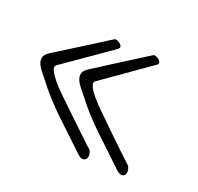

<svg xmlns="http://www.w3.org/2000/svg" viewBox="-130 -744 925 897"><g transform="rotate(30 333.0 -296.0)"><path d="M386.7 -10.7Q307.6 -63.5 227.5 -115.7Q147.5 -168 77.1 -232.4Q61.5 -246.1 45.4 -260.3Q29.3 -274.4 20 -289.1Q10.7 -303.7 12.2 -319.8Q13.7 -335.9 33.2 -353.5Q42 -361.3 60.1 -377.4Q78.1 -393.6 101.1 -414.6Q124 -435.5 149.4 -458Q174.8 -480.5 197.3 -501.5Q219.7 -522.5 237.8 -538.6Q255.9 -554.7 264.6 -562.5Q269.5 -564.5 278.3 -562.5Q287.1 -560.5 294.4 -556.2Q301.8 -551.8 304.2 -544.9Q306.6 -538.1 298.8 -529.3L88.9 -320.3Q78.1 -309.6 90.8 -292Q103.5 -274.4 124 -256.8Q144.5 -239.3 164.6 -225.6Q184.6 -211.9 188.5 -209Q201.2 -200.2 233.9 -178.2Q266.6 -156.2 303.7 -131.8Q340.8 -107.4 373.5 -85.4Q406.2 -63.5 419.9 -55.7Q429.7 -43 431.6 -30.8Q433.6 -18.6 428.2 -10.7Q422.9 -2.9 412.1 -2Q401.4 -1 386.7 -10.7ZM580.1 -37.1Q502 -89.8 421.9 -142.1Q341.8 -194.3 271.5 -258.8Q255.9 -272.5 239.7 -286.6Q223.6 -300.8 214.8 -315.4Q206.1 -330.1 207.5 -345.7Q209 -361.3 228.5 -378.9Q237.3 -386.7 255.4 -403.3Q273.4 -419.9 295.9 -440.9Q318.4 -461.9 343.8 -484.4Q369.1 -506.8 391.6 -527.8Q414.1 -548.8 432.1 -564.9Q450.2 -581.1 459 -588.9Q463.9 -590.8 472.7 -588.9Q481.4 -586.9 488.8 -582.5Q496.1 -578.1 498.5 -571.3Q501 -564.5 493.2 -556.6L283.2 -345.7Q276.4 -338.9 280.3 -328.6Q284.2 -318.4 294.4 -306.6Q304.7 -294.9 318.8 -283.2Q333 -271.5 346.2 -261.7Q359.4 -252 369.6 -244.6Q379.9 -237.3 381.8 -236.3Q390.6 -230.5 408.7 -218.3Q426.8 -206.1 449.2 -190.4Q471.7 -174.8 497.1 -157.7Q522.5 -140.6 545.4 -125.5Q568.4 -110.4 586.4 -98.6Q604.5 -86.9 613.3 -81.1Q623 -68.4 625 -56.2Q627 -43.9 622.1 -36.6Q617.2 -29.3 606.4 -28.3Q595.7 -27.3 580.1 -37.1Z"/></g></svg>

Font: Nothing You Could Do
Style: Regular
Weight: 400
Version: Version 1.005